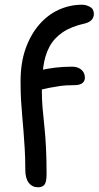

<svg xmlns="http://www.w3.org/2000/svg" viewBox="-20 -780 417 812"><path d="M141 12Q116 12 101.5 -7Q87 -26 87 -62Q87 -112 84.5 -151.5Q82 -191 79.5 -224Q77 -257 74 -289Q71 -321 69 -356Q67 -391 67 -436Q67 -514 88 -573.5Q109 -633 145 -675Q181 -717 228 -738.5Q275 -760 327 -760Q344 -760 360.5 -751Q377 -742 377 -721Q377 -707 368 -696.5Q359 -686 340 -681Q281 -668 244.5 -643Q208 -618 189 -582Q170 -546 163.5 -499.5Q157 -453 157 -395Q157 -360 160 -324Q163 -288 167.5 -247Q172 -206 174.5 -156Q177 -106 177 -44Q177 -11 168.5 0.5Q160 12 141 12ZM136 -399Q122 -399 112 -406.5Q102 -414 102 -427Q102 -445 112.5 -461Q123 -477 146 -482Q180 -490 214 -494Q248 -498 284 -498Q302 -498 314.5 -491.5Q327 -485 333 -474.5Q339 -464 339 -451Q339 -438 329.5 -429.5Q320 -421 300 -420Q259 -420 232 -416Q205 -412 188 -408.5Q171 -405 159 -402Q147 -399 136 -399Z"/></svg>

Font: Shantell Sans Light
Style: Regular
Weight: 400
Version: Version 1.011;[c5ecc13dd]